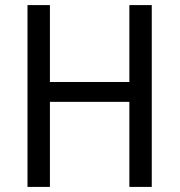

<svg xmlns="http://www.w3.org/2000/svg" viewBox="-20 -734 705 754"><path d="M576 0V-714H488V-412H176V-714H88V0H176V-334H488V0Z"/></svg>

Font: Noto Sans Thai Looped SemiCondensed
Style: Regular
Weight: 400
Width: 4
Designer: Sasikarn Vongin, Ben Mitchell
Foundry: The Fontpad Ltd
Version: Version 1.001